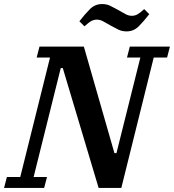

<svg xmlns="http://www.w3.org/2000/svg" viewBox="-50 -928 859 948"><path d="M-16 -54H50L197 -644H131L145 -698H364L515 -172H525L643 -644H577L591 -698H789L775 -644H709L549 0H437L260 -592H250L116 -54H182L168 0H-30ZM575 -773Q552 -773 534 -782Q516 -791 496 -802Q476 -813 460.5 -822Q445 -831 428 -831Q414 -831 401.5 -824.5Q389 -818 367 -798L342 -823Q369 -858 394 -883Q419 -908 454 -908Q477 -908 495 -899Q513 -890 533 -879Q553 -868 568.5 -859Q584 -850 601 -850Q615 -850 627.5 -856.5Q640 -863 662 -883L687 -858Q660 -823 635 -798Q610 -773 575 -773Z"/></svg>

Font: IBM Plex Serif SemiBold
Style: Italic
Weight: 600
Italic angle: -14°
Designer: Mike Abbink, Paul van der Laan, Pieter van Rosmalen
Foundry: Bold Monday
Version: Version 2.5